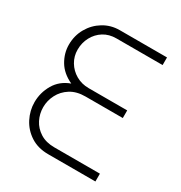

<svg xmlns="http://www.w3.org/2000/svg" viewBox="-165 -818 884 937"><g transform="rotate(30 277.0 -349.5)"><path d="M240 0Q182 0 140.5 -27Q99 -54 77 -97Q55 -140 55 -187Q55 -241 82.5 -288Q110 -335 165 -355Q111 -380 85.5 -423Q60 -466 60 -514Q60 -565 84 -607Q108 -649 149 -674Q190 -699 240 -699H506V-656H246Q205 -656 174.5 -637Q144 -618 126.5 -585.5Q109 -553 109 -514Q109 -477 127.5 -446Q146 -415 178 -396.5Q210 -378 250 -378H467V-335H257Q207 -335 173 -313.5Q139 -292 121.5 -258Q104 -224 104 -187Q104 -150 120.5 -117.5Q137 -85 169.5 -64.5Q202 -44 249 -44H506V0Z"/></g></svg>

Font: MuseoModerno Thin ExtraLight
Style: Regular
Weight: 250
Version: Version 1.002